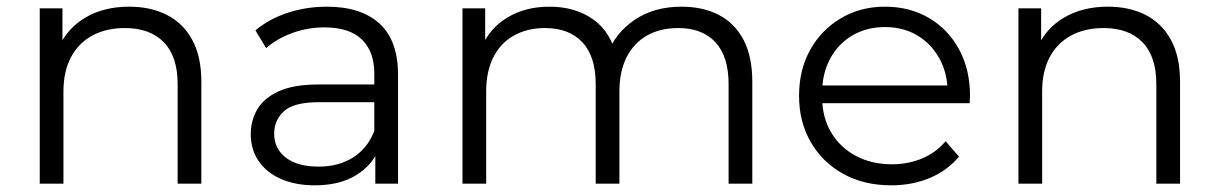

<svg xmlns="http://www.w3.org/2000/svg" viewBox="-20 -550 3647 575"><path d="M99 0V-525H167V-381L156 -408Q181 -465 236 -497.5Q291 -530 367 -530Q431 -530 479.5 -505.5Q528 -481 555.5 -431Q583 -381 583 -305V0H512V-298Q512 -381 470.5 -423.5Q429 -466 354 -466Q298 -466 256.5 -443.5Q215 -421 192.5 -378.5Q170 -336 170 -276V0Z M1104 0V-116L1101 -135V-329Q1101 -396 1063.5 -432Q1026 -468 952 -468Q901 -468 855 -451Q809 -434 777 -406L745 -459Q785 -493 841 -511.5Q897 -530 959 -530Q1061 -530 1116.5 -479.5Q1172 -429 1172 -326V0ZM923 5Q864 5 820.5 -14.5Q777 -34 754 -68.5Q731 -103 731 -148Q731 -189 750.5 -222.5Q770 -256 814.5 -276.5Q859 -297 934 -297H1115V-244H936Q860 -244 830.5 -217Q801 -190 801 -150Q801 -105 836 -78Q871 -51 934 -51Q994 -51 1037.5 -78.5Q1081 -106 1101 -158L1117 -109Q1097 -57 1047.5 -26Q998 5 923 5Z M1365 0V-525H1433V-383L1422 -408Q1446 -465 1499.5 -497.5Q1553 -530 1626 -530Q1703 -530 1757 -491.5Q1811 -453 1827 -376L1799 -387Q1822 -451 1880.5 -490.5Q1939 -530 2021 -530Q2085 -530 2132.5 -505.5Q2180 -481 2206.5 -431Q2233 -381 2233 -305V0H2162V-298Q2162 -381 2122.5 -423.5Q2083 -466 2011 -466Q1957 -466 1917.5 -443.5Q1878 -421 1856.5 -378.5Q1835 -336 1835 -276V0H1764V-298Q1764 -381 1724 -423.5Q1684 -466 1612 -466Q1559 -466 1519 -443.5Q1479 -421 1457.5 -378.5Q1436 -336 1436 -276V0Z M2649 5Q2567 5 2505 -29.5Q2443 -64 2408 -124.5Q2373 -185 2373 -263Q2373 -341 2406.5 -401Q2440 -461 2498.5 -495.5Q2557 -530 2630 -530Q2704 -530 2761.5 -496.5Q2819 -463 2852 -402.5Q2885 -342 2885 -263Q2885 -258 2884.5 -252.5Q2884 -247 2884 -241H2427V-294H2846L2818 -273Q2818 -330 2793.5 -374.5Q2769 -419 2727 -444Q2685 -469 2630 -469Q2576 -469 2533 -444Q2490 -419 2466 -374Q2442 -329 2442 -271V-260Q2442 -200 2468.5 -154.5Q2495 -109 2542.5 -83.5Q2590 -58 2651 -58Q2699 -58 2740.5 -75Q2782 -92 2812 -127L2852 -81Q2817 -39 2764.5 -17Q2712 5 2649 5Z M3030 0V-525H3098V-381L3087 -408Q3112 -465 3167 -497.5Q3222 -530 3298 -530Q3362 -530 3410.5 -505.5Q3459 -481 3486.5 -431Q3514 -381 3514 -305V0H3443V-298Q3443 -381 3401.5 -423.5Q3360 -466 3285 -466Q3229 -466 3187.5 -443.5Q3146 -421 3123.5 -378.5Q3101 -336 3101 -276V0Z"/></svg>

Font: Montserrat Thin
Style: Regular
Weight: 400
Version: Version 9.000